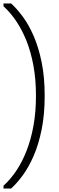

<svg xmlns="http://www.w3.org/2000/svg" viewBox="-27 -840 339 1100"><path d="M37 240Q70 210 104 163.5Q138 117 166 52.5Q194 -12 211.5 -97.5Q229 -183 229 -291Q229 -399 211.5 -484Q194 -569 166 -633.5Q138 -698 104 -744Q70 -790 37 -820H-7V-804Q32 -769 65.5 -719.5Q99 -670 124.5 -606.5Q150 -543 164.5 -464Q179 -385 179 -291Q179 -197 164.5 -118Q150 -39 124.5 25.5Q99 90 65.5 139.5Q32 189 -7 224V240Z"/></svg>

Font: Tilda Sans Light
Style: Regular
Weight: 300
Designer: ParaType Ltd
Foundry: ParaType Ltd
Version: Version 1.009